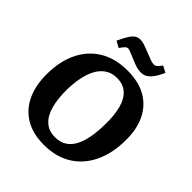

<svg xmlns="http://www.w3.org/2000/svg" viewBox="-247 -1081 1257 1257"><g transform="rotate(45 381.0 -452.5)"><path d="M52 -328Q53 -448 96 -535Q139 -622 218.5 -669.5Q298 -717 410 -717Q515 -717 585 -676Q655 -635 690.5 -560Q726 -485 724 -383Q723 -263 680 -173.5Q637 -84 557.5 -34.5Q478 15 365 15Q263 15 192.5 -27.5Q122 -70 86.5 -147Q51 -224 52 -328ZM217 -350Q216 -264 233 -201.5Q250 -139 287 -105.5Q324 -72 381 -72Q441 -72 479 -106Q517 -140 535.5 -205Q554 -270 555 -363Q557 -448 541 -508.5Q525 -569 489 -601.5Q453 -634 395 -634Q339 -634 299.5 -600Q260 -566 239.5 -502.5Q219 -439 217 -350ZM481 -769Q458 -769 437.5 -775Q417 -781 389 -793Q356 -808 337 -815Q318 -822 312 -822Q300 -822 291.5 -814.5Q283 -807 264 -780L220 -804Q241 -849 257 -874Q273 -899 289 -909.5Q305 -920 326 -920Q343 -920 362 -914Q381 -908 423 -891Q456 -878 473 -872Q490 -866 503 -866Q516 -866 525 -874Q534 -882 551 -905L596 -881Q577 -839 558.5 -814.5Q540 -790 521.5 -779.5Q503 -769 481 -769Z"/></g></svg>

Font: Literata
Style: Bold Italic
Weight: 700
Italic angle: -2°
Designer: Latin by Veronika Burian and Jose Scaglione. Greek by Irene Vlachou. Cyrillic by Vera Evstafieva
Foundry: TypeTogether
Version: Version 3.103;gftools[0.9.29]